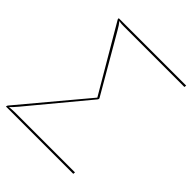

<svg xmlns="http://www.w3.org/2000/svg" viewBox="-194 -822 945 945"><g transform="rotate(45 278.0 -350.0)"><path d="M299 -350Q298 -345.5 295 -342.5L48.5 -45.5Q37.5 -32.5 29.2 -23.5Q21 -14.5 14 -8.5Q23.5 -9.5 33 -10.2Q42.5 -11 53 -11H471.5L470.5 0H2L2.5 -4Q2.5 -6 3.8 -7.8Q5 -9.5 6 -11L289 -349L89 -690Q87 -692.5 87 -696L87.5 -700H556.5L555 -689H136.5Q126.5 -689 117.5 -689.5Q108.5 -690 99 -692.5Q106.5 -683 112 -675Q117.5 -667 124.5 -654.5L297 -357Q298 -355.5 298.8 -353.8Q299.5 -352 299 -350Z"/></g></svg>

Font: Lato Hairline
Style: Italic
Weight: 100
Italic angle: -7°
Designer: Lukasz Dziedzic
Foundry: tyPoland Lukasz Dziedzic
Version: Version 2.007; 2014-02-27